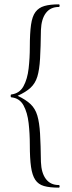

<svg xmlns="http://www.w3.org/2000/svg" viewBox="-20 -745 329 882"><path d="M32 -298Q29 -298 29 -304.5Q29 -311 32 -311Q70 -316 88 -349Q106 -382 111.5 -430.5Q117 -479 117 -529Q117 -592 122.5 -631Q128 -670 143 -690Q158 -710 184 -717.5Q210 -725 250 -725Q254 -725 254 -719Q254 -713 250 -713Q212 -713 191 -685.5Q170 -658 168 -607Q167 -527 164 -475.5Q161 -424 151.5 -393Q142 -362 120.5 -342Q99 -322 61 -305Q99 -287 120.5 -266.5Q142 -246 151.5 -214Q161 -182 164 -131Q167 -80 168 -1Q170 50 191 77.5Q212 105 250 105Q254 105 254 111Q254 117 250 117Q208 117 182 109.5Q156 102 142 81Q128 60 122.5 21.5Q117 -17 117 -80Q117 -131 111.5 -179.5Q106 -228 88 -261Q70 -294 32 -298Z"/></svg>

Font: Cormorant Light
Style: Regular
Weight: 300
Designer: Christian Thalmann (Catharsis Fonts)
Foundry: Catharsis Fonts
Version: Version 4.000